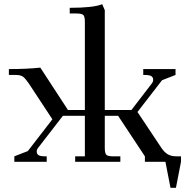

<svg xmlns="http://www.w3.org/2000/svg" viewBox="-20 -766 896 909"><path d="M22 -411.1V-439Q107.4 -439 170.9 -445.8L301.8 -245.1H381.8V-662.1Q381.8 -687 374.8 -694.6Q367.7 -702.1 342.8 -702.1H310.1V-729Q421.9 -729 463.9 -746.1L476.1 -717.8V-245.1H602.1L698.2 -370.1Q705.1 -378.4 705.1 -388.2Q705.1 -400.9 695.6 -406Q686 -411.1 666 -411.1H658.2V-439H811V-411.1L747.1 -386.2L630.9 -235.8L744.1 -65.9Q758.3 -44.9 774.4 -35.4Q790.5 -25.9 814.9 -25.9H836.9V0L813 123H787.1L763.2 0H666V-25.9L539.1 -217.8H476.1V-65.9Q476.1 -41 483.2 -33.4Q490.2 -25.9 515.1 -25.9H549.8V0H335.9V-25.9H381.8V-217.8H277.8L161.1 -66.9Q153.8 -58.1 153.8 -48.8Q153.8 -36.1 163.3 -31Q172.9 -25.9 192.9 -25.9H201.2V0H47.9V-25.9L111.8 -50.8L228 -201.2L116.2 -371.1Q100.6 -394 89.4 -402.6Q78.1 -411.1 55.2 -411.1Z"/></svg>

Font: Dihjauti S
Style: Bold
Weight: 700
Designer: T. Christopher White
Version: Version 3.0.0